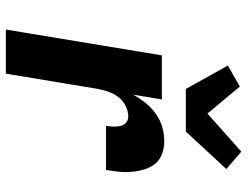

<svg xmlns="http://www.w3.org/2000/svg" viewBox="-112 -712 825 640"><g transform="rotate(90 300.0 -392.5)"><path d="M79 0 165 -520H312L296 -424Q308 -446 323.5 -465.5Q339 -485 360 -500Q381 -515 404.5 -521.5Q428 -528 452 -528Q474 -528 494 -520.5Q514 -513 526.5 -497.5Q539 -482 545 -462Q551 -442 553 -420.5Q555 -399 553 -377.5Q551 -356 547 -334H400Q402 -346 402.5 -358Q403 -370 400.5 -381.5Q398 -393 389.5 -400.5Q381 -408 369 -408Q350 -408 332 -398.5Q314 -389 302.5 -373Q291 -357 285 -338Q279 -319 276 -301L226 0ZM277 -600 199 -740 269 -780 359 -672 486 -785 544 -735 419 -600Z"/></g></svg>

Font: Iosevka Heavy Extended
Style: Italic
Weight: 900
Width: 7
Italic angle: -9°
Monospace: yes
Designer: Belleve Invis
Foundry: Belleve Invis
Version: Version 32.5.0; ttfautohint (v1.8.4)